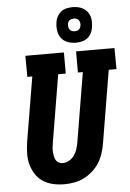

<svg xmlns="http://www.w3.org/2000/svg" viewBox="-64 -1032 735 1086"><g transform="rotate(-5 303.5 -489.0)"><path d="M257 8Q224 8 193 1Q162 -6 136 -23Q110 -40 93.5 -66Q77 -92 69 -122Q61 -152 62 -185Q63 -218 68 -251L129 -615H101L100 -735H319V-615H276L212 -231Q210 -219 208.5 -206Q207 -193 208 -180.5Q209 -168 211 -156Q213 -144 219 -133.5Q225 -123 235.5 -117.5Q246 -112 259 -112Q277 -112 295 -122.5Q313 -133 324 -149Q335 -165 341 -183.5Q347 -202 350 -220L416 -615H388V-735H606L607 -615H563L494 -201Q489 -173 480 -145.5Q471 -118 455.5 -93.5Q440 -69 417 -48.5Q394 -28 367.5 -15Q341 -2 313 3Q285 8 257 8ZM391 -784Q366 -784 344 -792.5Q322 -801 308.5 -819Q295 -837 291.5 -861Q288 -885 292 -910Q294 -926 303 -942Q312 -958 326 -968.5Q340 -979 357 -982.5Q374 -986 390 -986Q406 -986 422 -982.5Q438 -979 451 -971Q464 -963 473.5 -951Q483 -939 487.5 -924Q492 -909 492 -893Q492 -877 489 -860Q487 -844 478.5 -828Q470 -812 455.5 -801.5Q441 -791 424 -787.5Q407 -784 391 -784ZM391 -849Q397 -849 402.5 -850.5Q408 -852 413 -855.5Q418 -859 421 -864.5Q424 -870 425 -876Q427 -885 425.5 -893.5Q424 -902 419.5 -908.5Q415 -915 407.5 -918Q400 -921 391 -921Q385 -921 379 -919.5Q373 -918 368 -914.5Q363 -911 360 -905.5Q357 -900 356 -894Q355 -885 356 -876.5Q357 -868 362 -861.5Q367 -855 374.5 -852Q382 -849 391 -849Z"/></g></svg>

Font: Iosevka Etoile Heavy
Style: Italic
Weight: 900
Italic angle: -9°
Designer: Belleve Invis
Foundry: Belleve Invis
Version: Version 22.1.2; ttfautohint (v1.8.4)